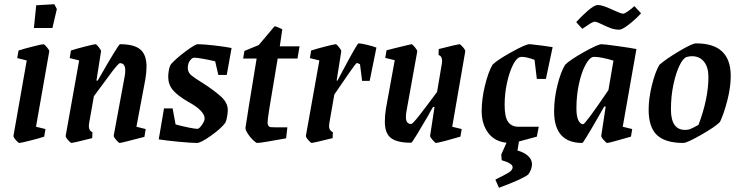

<svg xmlns="http://www.w3.org/2000/svg" viewBox="-20 -670 3515 912"><path d="M44 -25 107 -383 62 -394 68 -430Q92 -438 135.5 -449Q179 -460 186 -460Q191 -460 203 -445.5Q215 -431 214 -426L151 -68L196 -57L190 -21Q170 -14 124.5 -2.5Q79 9 72 9Q67 9 55 -5Q43 -19 44 -25ZM152 -645 238 -650 250 -627 229 -537H141Z M628 -68 672 -57 666 -20Q556 9 549 9Q544 9 532 -5Q520 -19 520 -25L572 -306Q575 -321 575 -335Q575 -370 550 -370Q543 -370 510 -326.5Q477 -283 426 -213L403 -83Q402 -79 402 -71Q402 -49 419 -42L418 -14Q327 9 320 9Q315 9 303 -5Q291 -19 292 -25L356 -383L311 -394L317 -430Q341 -438 384 -449Q427 -460 434 -460Q438 -460 449.5 -445.5Q461 -431 460 -426L438 -287H444Q543 -460 550 -460Q617 -460 646.5 -435Q676 -410 676 -354Q676 -327 670 -291Z M1062 -147Q1062 -136 1059 -117.5Q1056 -99 1051 -88Q1032 -61 983 -26Q934 9 915 9Q889 9 830.5 3.5Q772 -2 734 -8L759 -155H800L814 -79Q843 -71 874.5 -64.5Q906 -58 918 -58Q926 -58 939 -76.5Q952 -95 952 -107Q952 -144 873 -187Q823 -216 801 -242.5Q779 -269 779 -305Q779 -318 782 -336Q785 -354 792 -365Q815 -391 861 -425.5Q907 -460 919 -460Q947 -460 999 -454Q1051 -448 1080 -442L1057 -314H1017L1002 -379Q925 -396 902 -396Q893 -396 882.5 -382.5Q872 -369 872 -347Q872 -326 889 -312Q906 -298 947 -273Q998 -240 1030 -211Q1062 -182 1062 -147Z M1146 -63Q1152 -107 1199 -392H1135L1141 -428L1209 -456L1284 -545Q1293 -545 1321 -531L1309 -450H1403L1393 -392H1299L1284 -302Q1267 -202 1259 -152Q1251 -102 1251 -88Q1251 -69 1265 -66Q1272 -65 1345 -65L1339 -13Q1220 9 1202 9Q1196 9 1181.5 -5Q1167 -19 1156 -36.5Q1145 -54 1146 -63Z M1768 -444 1736 -286H1700L1690 -365Q1676 -371 1676 -371Q1671 -371 1636 -320Q1601 -269 1568 -221L1544 -83Q1543 -78 1543 -71Q1543 -50 1561 -42L1560 -14Q1468 9 1461 9Q1456 9 1444 -5Q1432 -19 1433 -25L1497 -383L1452 -394L1458 -430Q1482 -438 1525 -449Q1568 -460 1575 -460Q1579 -460 1590.5 -445.5Q1602 -431 1601 -426L1579 -287H1583L1602 -323Q1677 -464 1683 -464Q1695 -464 1724 -457Q1753 -450 1768 -444Z M2190 -426 2128 -68 2173 -57 2167 -21Q2137 -12 2097.5 -1.5Q2058 9 2051 9Q2047 9 2034.5 -5.5Q2022 -20 2023 -25L2044 -162H2037Q2019 -132 2015 -123Q1987 -75 1962 -33.5Q1937 8 1933 8Q1866 8 1837 -14.5Q1808 -37 1808 -91Q1808 -123 1813 -153L1855 -384L1810 -395L1816 -431L1851 -440Q1869 -444 1900 -452Q1931 -460 1934 -460Q1939 -460 1950.5 -446Q1962 -432 1962 -426L1911 -143Q1908 -127 1908 -114Q1908 -81 1933 -81Q1940 -81 1972 -122Q2004 -163 2056 -233L2079 -369Q2080 -374 2080 -381Q2080 -403 2063 -409L2064 -437Q2155 -460 2162 -460Q2167 -460 2179 -446Q2191 -432 2190 -426Z M2377 -171Q2377 -113 2394 -90.5Q2411 -68 2442 -68H2539L2530 -21Q2473 -5 2445 2L2438 45Q2468 53 2487.5 70Q2507 87 2507 111Q2507 122 2502 135.5Q2497 149 2489 159Q2461 181 2350 222L2333 183Q2378 161 2396.5 149.5Q2415 138 2415 124Q2415 106 2363 91L2361 64L2386 8Q2329 2 2298.5 -39.5Q2268 -81 2268 -142Q2268 -200 2283.5 -263.5Q2299 -327 2319 -362Q2340 -384 2408.5 -422Q2477 -460 2494 -460Q2503 -460 2524.5 -457Q2546 -454 2558 -453Q2564 -452 2605 -446L2573 -295H2530L2519 -386Q2479 -400 2459 -400Q2454 -400 2448 -398Q2432 -393 2415.5 -359.5Q2399 -326 2388 -275.5Q2377 -225 2377 -171Z M2938 -68 2983 -57 2977 -21Q2974 -20 2966.5 -18Q2959 -16 2949 -13Q2873 9 2864 9Q2860 9 2847.5 -5Q2835 -19 2836 -25L2857 -164H2850L2821 -113Q2751 9 2746 9Q2612 9 2612 -141Q2612 -201 2627.5 -264Q2643 -327 2664 -362Q2685 -384 2752.5 -422Q2820 -460 2837 -460Q2850 -460 2914.5 -451Q2979 -442 3003 -437ZM2870 -242 2894 -382Q2869 -390 2843.5 -395Q2818 -400 2803 -400L2795 -399Q2778 -394 2760 -360Q2742 -326 2730 -271.5Q2718 -217 2718 -155Q2718 -118 2727 -99Q2736 -80 2750 -80Q2760 -80 2870 -242ZM2838 -555Q2834 -557 2822.5 -562Q2811 -567 2805 -567Q2796 -567 2772 -550.5Q2748 -534 2746 -533L2717 -565Q2741 -592 2772 -619Q2803 -646 2819 -646Q2834 -646 2853 -639Q2872 -632 2898 -620Q2902 -618 2917.5 -611.5Q2933 -605 2940 -605Q2947 -605 2964.5 -617.5Q2982 -630 2993 -641L3025 -607Q3006 -585 2971.5 -557Q2937 -529 2921 -529Q2901 -529 2881.5 -536Q2862 -543 2838 -555Z M3061 -149Q3061 -202 3076.5 -265Q3092 -328 3112 -362Q3141 -388 3204.5 -426Q3268 -464 3286 -464Q3370 -464 3410.5 -425Q3451 -386 3451 -309Q3451 -256 3435 -193.5Q3419 -131 3400 -91Q3378 -68 3310.5 -29.5Q3243 9 3226 9Q3140 9 3100.5 -28.5Q3061 -66 3061 -149ZM3248 -54Q3256 -55 3272 -63Q3288 -71 3298 -77Q3345 -202 3345 -304Q3345 -351 3324 -377Q3303 -403 3267 -403Q3253 -403 3241 -399Q3225 -394 3208 -359.5Q3191 -325 3179 -269.5Q3167 -214 3167 -150Q3167 -53 3234 -53Q3243 -53 3248 -54Z"/></svg>

Font: Grenze Medium
Style: Italic
Weight: 500
Italic angle: -10°
Designer: Renata Polastri
Foundry: Omnibus-Type
Version: Version 1.002; ttfautohint (v1.8)